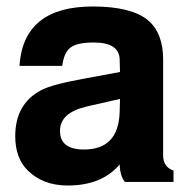

<svg xmlns="http://www.w3.org/2000/svg" viewBox="-20 -561 586 592"><path d="M515 -35V0H365Q350 -19 349 -54Q294 11 189 11Q112 11 65 -36Q27 -74 27 -141Q27 -241 107 -283Q141 -301 242 -319L350 -339L349 -377Q348 -430 269 -430Q218 -430 197.5 -414.5Q177 -399 172 -358H40Q52 -541 266 -541Q384 -541 436 -499Q483 -459 483 -378V-82Q483 -46 515 -35ZM350 -256 249 -233Q206 -223 185 -204Q165 -185 165 -157Q165 -100 239 -100Q346 -100 349 -217Z"/></svg>

Font: Almarai Bold
Style: Regular
Weight: 700
Designer: Boutros International 2019
Foundry: Created by Boutros International 2019
Version: Version 1.10